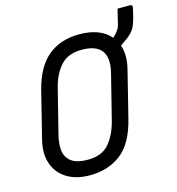

<svg xmlns="http://www.w3.org/2000/svg" viewBox="-119 -901 940 1022"><g transform="rotate(-15 351.5 -389.5)"><path d="M389 -720Q504 -720 560 -655Q564 -659 569 -664Q574 -669 581 -677Q589 -687 594 -695.5Q599 -704 603 -721Q606 -735 611.5 -756.5Q617 -778 622 -799H690Q706 -799 702 -783Q701 -777 697.5 -762Q694 -747 690 -731Q680 -694 668 -673.5Q656 -653 628 -632Q618 -625 608 -618Q598 -611 589 -604Q608 -548 590 -475L526 -218Q494 -88 423 -34Q352 20 252 20Q177 20 126 -11Q75 -42 55 -98Q35 -154 53 -228L117 -485Q148 -607 216.5 -663.5Q285 -720 389 -720ZM143 -226Q134 -187 136 -153Q138 -119 160 -96Q174 -80 199 -71.5Q224 -63 262 -63Q339 -63 378.5 -108.5Q418 -154 437 -227L500 -478Q510 -517 506.5 -550.5Q503 -584 483 -604Q468 -620 443 -628.5Q418 -637 380 -637Q305 -637 264.5 -592.5Q224 -548 206 -477Z"/></g></svg>

Font: Recursive Mn Lnr St
Style: Italic
Weight: 400
Italic angle: -15°
Monospace: yes
Version: Version 1.079;hotconv 1.0.112;makeotfexe 2.5.65598; ttfautoh